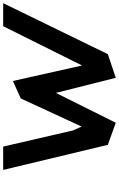

<svg xmlns="http://www.w3.org/2000/svg" viewBox="210 -953 749 1209"><g transform="rotate(-90 584.5 -348.5)"><path d="M679 -642 569 -592 392 -209 368 -262 266 -703H119L277 -44L416 6L604 -371L699 6L848 -44L1169 -703H1024L778 -209H776Z"/></g></svg>

Font: Bluebird
Style: ExtObl
Weight: 400
Designer: Jasper
Foundry: Cannot Into Space Fonts
Version: Version 0.98